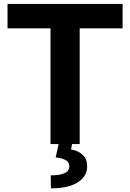

<svg xmlns="http://www.w3.org/2000/svg" viewBox="-20 -748 676 997"><path d="M19.1 -600.8V-727.5H616.6V-600.8H393.9V0H242.2V-600.8ZM285 -2.9H354.9L349 28.3Q385.4 33.9 408.8 55.6Q432.3 77.2 432.6 114.6Q432.9 167.6 383.5 198.9Q334.1 230.2 244.5 229.9L243.4 162.5Q288.3 162.7 313.8 151.8Q339.3 140.8 339.8 118.2Q340.7 96.4 323.4 85Q306.2 73.6 269.1 69.3Z"/></svg>

Font: Inter Tight
Style: Regular
Weight: 400
Designer: Rasmus Andersson
Foundry: rsms
Version: Version 3.002